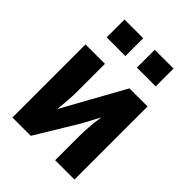

<svg xmlns="http://www.w3.org/2000/svg" viewBox="-236 -968 1092 1092"><g transform="rotate(45 309.5 -422.5)"><path d="M117.2 -701.2V-844.7H267.6V-701.2ZM360.4 -701.2V-844.7H511.7V-701.2ZM60.5 0V-587.9H216.8V-365.2Q216.8 -305.7 207 -217.8H209L274.4 -335.9L414.1 -587.9H559.6V0H404.3V-188.5Q404.3 -268.6 417 -353.5H415L363.3 -255.9L208 0Z"/></g></svg>

Font: Gothic A1 Black
Style: Regular
Weight: 900
Version: Version 2.50